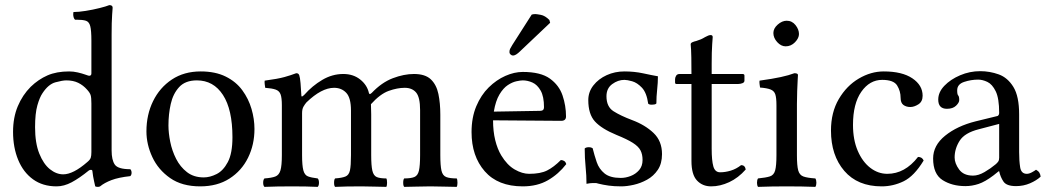

<svg xmlns="http://www.w3.org/2000/svg" viewBox="-20 -728 4105 750"><path d="M327 -62Q290 -32 260 -16Q230 0 201 0Q147 0 109 -27.5Q71 -55 51 -103.5Q31 -152 31 -213Q31 -269 49.5 -313Q68 -357 100 -389Q130 -418 165.5 -433.5Q201 -449 250 -449Q267 -449 284 -445Q301 -441 313.5 -436.5Q326 -432 328 -432Q337 -432 337 -441V-569Q337 -609 332.5 -626Q328 -643 315.5 -647Q303 -651 280 -651H273Q266 -658 266 -673Q266 -675 266.5 -677.5Q267 -680 267 -681Q287 -681 315 -685.5Q343 -690 369 -696.5Q395 -703 407 -708Q420 -708 420 -698Q420 -698 418 -670Q416 -642 416 -593V-140Q416 -103 428.5 -85Q441 -67 489 -67Q494 -62 494 -53Q494 -45 489 -40Q443 -35 415.5 -24.5Q388 -14 371 0Q368 2 362 2Q356 2 352 0Q352 0 347.5 -20Q343 -40 341 -59Q341 -64 336 -64.5Q331 -65 327 -62ZM337 -134V-324Q337 -347 334 -356.5Q331 -366 320 -378Q305 -395 285.5 -404.5Q266 -414 239 -414Q224 -414 196.5 -406.5Q169 -399 146 -364Q135 -348 126 -316.5Q117 -285 117 -231Q117 -169 133.5 -128Q150 -87 175 -67Q200 -47 227 -47Q266 -47 321 -95Q332 -104 334.5 -112Q337 -120 337 -134Z M974 -224Q974 -163 949 -112Q924 -61 876.5 -30.5Q829 0 762 0Q691 0 644.5 -32.5Q598 -65 575 -114.5Q552 -164 552 -215Q552 -280 578 -333Q604 -386 651.5 -417.5Q699 -449 764 -449Q821 -449 861.5 -429Q902 -409 926.5 -375.5Q951 -342 962.5 -302.5Q974 -263 974 -224ZM749 -414Q704 -414 680 -388Q656 -362 647 -322Q638 -282 638 -238Q638 -209 645 -174Q652 -139 668 -107.5Q684 -76 710.5 -55.5Q737 -35 776 -35Q800 -35 826 -48Q852 -61 870 -95Q888 -129 888 -192Q888 -300 851 -357Q814 -414 749 -414Z M1157 -358Q1157 -349 1161 -351.5Q1165 -354 1169 -358Q1200 -393 1239 -416Q1278 -439 1321 -439Q1360 -439 1387 -417.5Q1414 -396 1421 -365Q1423 -359 1426.5 -361Q1430 -363 1432 -365Q1471 -406 1514.5 -422.5Q1558 -439 1597 -439Q1641 -439 1663 -418Q1685 -397 1692.5 -361Q1700 -325 1700 -280V-122Q1700 -81 1704.5 -61.5Q1709 -42 1723 -36.5Q1737 -31 1764 -31Q1767 -27 1767 -14Q1767 -3 1764 2Q1743 2 1717 1Q1691 0 1661 0Q1631 0 1604.5 1Q1578 2 1559 2Q1555 -2 1555 -14Q1555 -27 1559 -31Q1585 -31 1598.5 -36.5Q1612 -42 1616.5 -61.5Q1621 -81 1621 -122V-298Q1621 -348 1605.5 -366.5Q1590 -385 1561 -385Q1532 -385 1498.5 -373Q1465 -361 1429 -321Q1429 -312 1429.5 -302Q1430 -292 1430 -281V-122Q1430 -81 1434.5 -61.5Q1439 -42 1451.5 -36.5Q1464 -31 1489 -31Q1492 -27 1492 -14Q1492 -3 1489 2Q1470 2 1445.5 1Q1421 0 1391 0Q1361 0 1334.5 0.5Q1308 1 1289 2Q1285 -2 1285 -14Q1285 -27 1289 -31Q1316 -33 1329.5 -38.5Q1343 -44 1347 -62.5Q1351 -81 1351 -122V-296Q1351 -346 1332.5 -365.5Q1314 -385 1285 -385Q1236 -385 1177 -328Q1171 -321 1165.5 -311.5Q1160 -302 1160 -286V-122Q1160 -81 1165 -62.5Q1170 -44 1183 -39Q1196 -34 1221 -31Q1226 -26 1226 -14Q1226 -3 1221 2Q1199 1 1175 0.5Q1151 0 1121 0Q1091 0 1063.5 0.5Q1036 1 1013 2Q1008 -3 1008 -14Q1008 -26 1013 -31Q1041 -33 1055.5 -38.5Q1070 -44 1075.5 -62.5Q1081 -81 1081 -122V-317Q1081 -346 1076 -359.5Q1071 -373 1057 -378Q1043 -383 1016 -385Q1015 -390 1014 -399.5Q1013 -409 1014 -413Q1066 -420 1091 -427Q1116 -434 1137 -442Q1143 -442 1145.5 -439.5Q1148 -437 1149 -434Q1152 -426 1154 -403Q1156 -380 1157 -358Z M2057 -671Q2063 -673 2071 -673Q2076 -673 2092.5 -670Q2109 -667 2126 -650L2129 -639L2014 -530Q2003 -519 1996 -515Q1989 -511 1984 -511Q1979 -511 1974.5 -515Q1970 -519 1970 -524Q1970 -532 1972.5 -537Q1975 -542 1981 -552ZM2022 0Q1925 0 1873.5 -59Q1822 -118 1822 -212Q1822 -269 1840.5 -313Q1859 -357 1889 -386.5Q1919 -416 1954 -431.5Q1989 -447 2022 -447Q2092 -447 2128 -421Q2164 -395 2177.5 -355Q2191 -315 2191 -273Q2191 -256 2172 -256L1906 -258Q1906 -215 1914.5 -180.5Q1923 -146 1938 -121Q1961 -83 1990.5 -66Q2020 -49 2047 -49Q2091 -49 2117 -62Q2143 -75 2171 -103Q2188 -102 2192 -87Q2162 -48 2120.5 -24Q2079 0 2022 0ZM1909 -292 2090 -295Q2105 -295 2105 -309Q2105 -351 2092 -374Q2079 -397 2060 -405.5Q2041 -414 2022 -414Q2013 -414 1997 -410.5Q1981 -407 1963.5 -395.5Q1946 -384 1931 -359Q1916 -334 1909 -292Z M2264 -148Q2269 -153 2281 -153Q2289 -153 2295 -149Q2302 -121 2311 -94.5Q2320 -68 2341.5 -50.5Q2363 -33 2405 -33Q2424 -33 2443.5 -40.5Q2463 -48 2476.5 -63.5Q2490 -79 2490 -103Q2490 -125 2482 -140.5Q2474 -156 2452 -170Q2430 -184 2388 -201Q2330 -225 2304 -253.5Q2278 -282 2278 -337Q2278 -369 2298 -394.5Q2318 -420 2350 -434.5Q2382 -449 2419 -449Q2458 -449 2492.5 -441.5Q2527 -434 2550 -430Q2550 -405 2547 -378Q2544 -351 2544 -324Q2542 -321 2536.5 -320Q2531 -319 2526 -319Q2516 -319 2512 -323Q2506 -366 2487.5 -385.5Q2469 -405 2449.5 -410.5Q2430 -416 2419 -416Q2394 -416 2371.5 -399.5Q2349 -383 2349 -352Q2349 -311 2376.5 -293.5Q2404 -276 2449 -259Q2500 -240 2533 -208.5Q2566 -177 2566 -126Q2566 -89 2549.5 -64.5Q2533 -40 2507.5 -26Q2482 -12 2455 -6Q2428 0 2407 0Q2379 0 2357.5 -3Q2336 -6 2316 -11Q2311 -13 2306 -13Q2301 -13 2296 -13Q2286 -13 2271 -10Q2271 -42 2267.5 -76.5Q2264 -111 2264 -148Z M2635 -439H2681Q2681 -481 2680.5 -503Q2680 -525 2679.5 -534.5Q2679 -544 2678.5 -547.5Q2678 -551 2678 -555Q2678 -560 2684.5 -563Q2691 -566 2700 -568Q2710 -571 2718 -574.5Q2726 -578 2734 -583Q2748 -591 2756 -591Q2764 -591 2764 -583Q2764 -583 2762 -555Q2760 -527 2760 -478V-439H2880Q2888 -439 2888 -433V-413Q2888 -406 2880 -403Q2872 -400 2864 -400H2760V-147Q2760 -101 2766.5 -78Q2773 -55 2793 -55Q2813 -55 2834.5 -61.5Q2856 -68 2875 -83Q2890 -83 2893 -66Q2864 -33 2828.5 -16.5Q2793 0 2758 0Q2724 0 2702.5 -23Q2681 -46 2681 -99V-400H2622Q2617 -400 2617 -406V-419Q2617 -425 2621 -432Q2625 -439 2635 -439Z M3001 -599Q3001 -617 3018 -632Q3035 -647 3053 -647Q3074 -647 3087.5 -630Q3101 -613 3101 -595Q3101 -579 3085.5 -563Q3070 -547 3049 -547Q3031 -547 3016 -563.5Q3001 -580 3001 -599ZM3093 -122Q3093 -81 3098 -62.5Q3103 -44 3118.5 -38.5Q3134 -33 3165 -31Q3169 -25 3169 -14Q3169 -4 3165 2Q3140 1 3111.5 0.5Q3083 0 3053 0Q3023 0 2995 0.5Q2967 1 2941 2Q2937 -4 2937 -14Q2937 -25 2941 -31Q2972 -34 2987.5 -39Q3003 -44 3008 -62.5Q3013 -81 3013 -122V-317Q3013 -346 3008.5 -359.5Q3004 -373 2990 -378.5Q2976 -384 2949 -386Q2948 -391 2947 -400Q2946 -409 2947 -413Q2998 -420 3030 -427Q3062 -434 3083 -442Q3097 -442 3097 -435Q3097 -435 3096 -417Q3095 -399 3094 -372.5Q3093 -346 3093 -321Z M3588 -101Q3551 -40 3510 -20Q3469 0 3424 0Q3330 0 3278 -60.5Q3226 -121 3226 -218Q3226 -289 3256.5 -341Q3287 -393 3334.5 -421Q3382 -449 3432 -449Q3504 -449 3544 -422Q3584 -395 3584 -354Q3584 -331 3567.5 -320.5Q3551 -310 3536 -310Q3520 -310 3509 -318Q3498 -326 3498 -346Q3498 -372 3484.5 -394Q3471 -416 3426 -416Q3377 -416 3344.5 -369.5Q3312 -323 3312 -240Q3312 -182 3330.5 -139Q3349 -96 3379.5 -72.5Q3410 -49 3446 -49Q3515 -49 3566 -115Q3582 -115 3588 -101Z M3719 -375Q3719 -359 3723 -355Q3727 -351 3727 -337Q3727 -327 3714.5 -315Q3702 -303 3679 -303Q3645 -303 3645 -339Q3645 -368 3669 -393Q3693 -418 3730.5 -434Q3768 -450 3809 -450Q3846 -450 3881 -437.5Q3916 -425 3938.5 -388.5Q3961 -352 3961 -281V-134Q3961 -100 3965 -74.5Q3969 -49 3991 -49Q4000 -49 4011 -55Q4022 -61 4027 -65Q4036 -60 4040 -53.5Q4044 -47 4045 -38Q4029 -23 4003.5 -12Q3978 -1 3949 -1Q3912 -1 3900 -18.5Q3888 -36 3883 -59H3881L3861 -43Q3828 -18 3802.5 -9.5Q3777 -1 3751 -1Q3699 -1 3662 -24.5Q3625 -48 3625 -109Q3625 -160 3672 -198Q3719 -236 3791 -254L3877 -275Q3879 -276 3881 -279Q3883 -282 3883 -287Q3883 -344 3869.5 -371.5Q3856 -399 3837 -408Q3818 -417 3801 -417Q3773 -417 3746 -408Q3719 -399 3719 -375ZM3883 -244 3803 -223Q3748 -209 3728.5 -178Q3709 -147 3709 -113Q3709 -90 3726.5 -66Q3744 -42 3781 -42Q3802 -42 3826 -56Q3850 -70 3869 -86Q3875 -91 3879 -96.5Q3883 -102 3883 -112Z"/></svg>

Font: Triodion
Style: Regular
Weight: 400
Version: Version 1.201; ttfautohint (v1.8.4.7-5d5b)